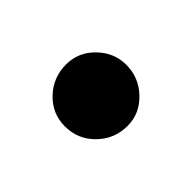

<svg xmlns="http://www.w3.org/2000/svg" viewBox="-46 -223 322 322"><g transform="rotate(-45 115.0 -62.0)"><path d="M42 -63Q42 -93 64 -114Q86 -135 117 -135Q146 -135 167 -113.5Q188 -92 188 -63Q188 -33 167 -11Q146 11 117 11Q86 11 64 -10.5Q42 -32 42 -63Z"/></g></svg>

Font: Open Sauce One SemiBold
Style: Regular
Weight: 600
Designer: Alfredo Marco Pradil
Foundry: Creative Sauce Fz LLC
Version: Version 1.477